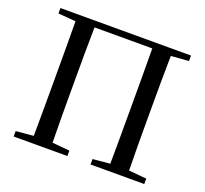

<svg xmlns="http://www.w3.org/2000/svg" viewBox="-125 -880 1096 1028"><g transform="rotate(20 422.5 -366.0)"><path d="M51 -701 151 -693C152 -593 152 -493 152 -392V-339C152 -239 152 -138 151 -40L51 -31V0H357V-31L258 -40C256 -139 256 -239 256 -340V-392C256 -494 256 -596 258 -697H587C588 -596 588 -494 588 -392V-340C588 -238 588 -138 587 -40L489 -31V0H795V-31L694 -40C692 -140 692 -239 692 -339V-392C692 -493 692 -593 694 -693L795 -701V-732H51Z"/></g></svg>

Font: Noto Serif KR Medium
Style: Regular
Weight: 500
Designer: Ryoko NISHIZUKA 西塚涼子 (kana & ideographs); Frank Grießhammer (Latin, Greek & Cyrillic); Wenlong ZHANG 张文龙 (bopomofo); San
Foundry: Adobe
Version: Version 2.001;hotconv 1.1.0;makeotfexe 2.6.0